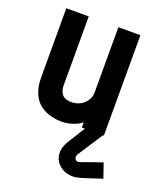

<svg xmlns="http://www.w3.org/2000/svg" viewBox="-137 -586 747 901"><g transform="rotate(20 237.0 -135.0)"><path d="M404 -12H314V-3L258 87Q238 120 239.5 149Q241 178 259 198.5Q277 219 306 227Q335 235 369 225Q377 223 394 217.5Q411 212 429.5 206Q448 200 461 195.5Q474 191 474 191L449 119Q449 119 437 123Q425 127 408 133Q391 139 374 145Q357 151 346 155Q334 160 326.5 155.5Q319 151 317.5 142Q316 133 322 124L404 -2ZM297 -26V0H407V-501H297V-176Q297 -158 290 -143.5Q283 -129 271 -118Q259 -107 243 -101Q227 -95 210 -95Q190 -95 176.5 -101.5Q163 -108 156 -122.5Q149 -137 149 -160V-501H37V-158Q37 -119 46 -91Q55 -63 71 -44Q87 -25 108 -14Q129 -3 152 2Q175 7 198 7Q219 7 239.5 1.5Q260 -4 275.5 -12Q291 -20 297 -26Z"/></g></svg>

Font: Advent Pro
Style: Regular
Weight: 400
Designer: VivaRado, Andreas Kalpakidis
Foundry: VivaRado, Andreas Kalpakidis
Version: Version 3.000